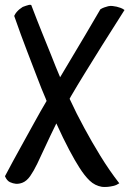

<svg xmlns="http://www.w3.org/2000/svg" viewBox="-40 -679 533 792"><path d="M53.7 74.2Q39.1 80.1 25.4 79.1Q13.7 78.1 1 72.3Q-11.7 66.4 -19.5 47.9Q14.6 -16.6 45.9 -72.8Q77.1 -128.9 100.6 -171.9Q127.9 -221.7 152.3 -262.7Q151.4 -264.6 150.4 -267.1Q149.4 -269.5 148.4 -272.5Q131.8 -310.5 112.3 -362.3Q95.7 -406.2 71.3 -469.2Q46.9 -532.2 18.6 -613.3Q22.5 -622.1 28.3 -628.9Q34.2 -635.7 40 -640.6Q46.9 -645.5 53.7 -650.4Q60.5 -652.3 67.4 -655.3Q73.2 -657.2 79.1 -658.7Q85 -660.2 88.9 -658.2Q112.3 -596.7 133.8 -543.5Q155.3 -490.2 171.9 -449.2Q190.4 -401.4 208 -360.4Q232.4 -400.4 259.8 -447.3Q283.2 -486.3 313 -536.6Q342.8 -586.9 374 -640.6Q381.8 -645.5 390.1 -648.4Q398.4 -651.4 406.2 -653.3Q415 -655.3 423.8 -654.3Q432.6 -653.3 441.4 -651.4Q449.2 -649.4 457.5 -646.5Q465.8 -643.6 473.6 -637.7Q420.9 -554.7 379.9 -489.7Q338.9 -424.8 310.5 -377.9Q277.3 -324.2 252.9 -282.2Q251 -279.3 250 -276.9Q249 -274.4 247.1 -271.5Q275.4 -210 308.6 -149.4Q336.9 -96.7 374 -36.1Q411.1 24.4 452.1 77.1Q440.4 85 427.7 87.9Q415 90.8 404.3 91.8Q392.6 92.8 380.9 91.8Q351.6 86.9 330.1 66.4Q308.6 45.9 287.1 11.7Q270.5 -13.7 245.6 -60.5Q220.7 -107.4 192.4 -169.9Q167 -118.2 147.9 -76.7Q128.9 -35.2 113.8 -3.9Q98.6 27.3 84.5 47.4Q70.3 67.4 53.7 74.2Z"/></svg>

Font: Rancho
Style: Regular
Weight: 400
Designer: Font Diner, Inc
Foundry: Font Diner, Inc
Version: Version 1.001